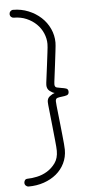

<svg xmlns="http://www.w3.org/2000/svg" viewBox="-55 -801 396 853"><g transform="rotate(-5 142.5 -374.0)"><path d="M251 -384Q251 -372 241.5 -369Q232 -366 221 -365Q210 -364 200.5 -361.5Q191 -359 191 -347Q191 -342 192.5 -326.5Q194 -311 196.5 -289.5Q199 -268 201.5 -243.5Q204 -219 206.5 -196Q209 -173 210.5 -155Q212 -137 212 -129Q212 -96 198.5 -68.5Q185 -41 161.5 -21.5Q138 -2 106 9Q74 20 37 20Q31 20 25.5 15Q20 10 20 2Q20 -3 23.5 -9Q27 -15 37 -15Q54 -15 78 -20Q102 -25 123.5 -38Q145 -51 160.5 -72.5Q176 -94 176 -127Q176 -141 172.5 -174Q169 -207 165.5 -242.5Q162 -278 158.5 -308Q155 -338 155 -347Q155 -363 167 -372Q179 -381 189 -384Q179 -386 167 -395.5Q155 -405 155 -422Q155 -429 158.5 -454Q162 -479 165.5 -508.5Q169 -538 172.5 -565Q176 -592 176 -604Q176 -628 166 -651.5Q156 -675 137.5 -693Q119 -711 93.5 -722Q68 -733 37 -733Q30 -733 25 -738Q20 -743 20 -751Q20 -758 25 -763Q30 -768 37 -768Q73 -768 105 -755Q137 -742 161 -720Q185 -698 198.5 -668.5Q212 -639 212 -607Q212 -596 208.5 -568Q205 -540 201.5 -510Q198 -480 194.5 -454.5Q191 -429 191 -422Q191 -410 200.5 -407.5Q210 -405 221 -403.5Q232 -402 241.5 -399Q251 -396 251 -384Z"/></g></svg>

Font: AkaAcidDosis
Style: ExtraLight
Weight: 250
Designer: Edgar Tolentino, Pablo Impallari, Igino Marini, Aka-Acid
Foundry: Edgar Tolentino, Pablo Impallari, Igino Marini, Aka-Acid
Version: Version 1.007